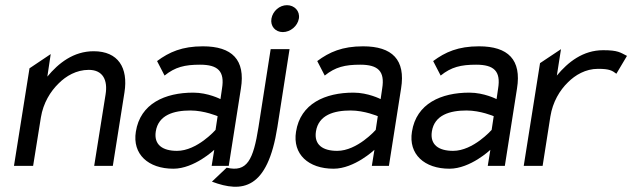

<svg xmlns="http://www.w3.org/2000/svg" viewBox="-20 -641 2443 742"><path d="M34 0H108L138 -187C147 -243 175 -288 207 -319C235 -347 275 -371 323 -371C378 -371 397 -331 388 -276L344 0H416L461 -284C476 -379 437 -443 342 -443C264 -443 206 -397 163 -345L176 -432L94 -377Z M505 -132C491 -45 553 11 650 11C731 11 808 -62 808 -62L798 0H864L911 -299C929 -410 877 -462 764 -462C684 -462 634 -440 587 -405L616 -349C657 -382 694 -391 753 -391C822 -391 849 -366 838 -299L832 -258C832 -258 784 -283 727 -283C618 -283 522 -241 505 -132ZM582 -133C592 -197 652 -214 716 -214C770 -214 821 -192 821 -192L813 -139C813 -139 742 -58 664 -58C609 -58 574 -81 582 -133Z M799 61C916 105 1014 92 1052 -150L1099 -451H1026L979 -150C959 -23 935 26 856 7ZM1029 -569C1024 -540 1044 -517 1073 -517C1102 -517 1130 -540 1135 -569C1140 -598 1118 -621 1089 -621C1060 -621 1034 -598 1029 -569Z M1124 -132C1110 -45 1172 11 1269 11C1350 11 1427 -62 1427 -62L1417 0H1483L1530 -299C1548 -410 1496 -462 1383 -462C1303 -462 1253 -440 1206 -405L1235 -349C1276 -382 1313 -391 1372 -391C1441 -391 1468 -366 1457 -299L1451 -258C1451 -258 1403 -283 1346 -283C1237 -283 1141 -241 1124 -132ZM1201 -133C1211 -197 1271 -214 1335 -214C1389 -214 1440 -192 1440 -192L1432 -139C1432 -139 1361 -58 1283 -58C1228 -58 1193 -81 1201 -133Z M1572 -132C1558 -45 1620 11 1717 11C1798 11 1875 -62 1875 -62L1865 0H1931L1978 -299C1996 -410 1944 -462 1831 -462C1751 -462 1701 -440 1654 -405L1683 -349C1724 -382 1761 -391 1820 -391C1889 -391 1916 -366 1905 -299L1899 -258C1899 -258 1851 -283 1794 -283C1685 -283 1589 -241 1572 -132ZM1649 -133C1659 -197 1719 -214 1783 -214C1837 -214 1888 -192 1888 -192L1880 -139C1880 -139 1809 -58 1731 -58C1676 -58 1641 -81 1649 -133Z M2004 0H2077L2107 -191C2116 -247 2143 -292 2175 -323C2203 -351 2243 -375 2291 -375C2336 -375 2346 -368 2362 -356L2403 -425C2377 -438 2369 -447 2311 -447C2233 -447 2175 -401 2132 -349L2148 -451L2067 -397Z"/></svg>

Font: Charger Pro
Style: Obl
Weight: 400
Designer: Jasper
Foundry: Cannot Into Space Fonts
Version: Version 1.09